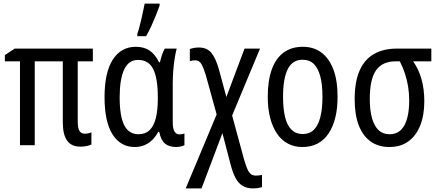

<svg xmlns="http://www.w3.org/2000/svg" viewBox="-20 -807 2437 1067"><path d="M451 -64Q461 -64 470.5 -66Q480 -68 488 -72V-4Q478 1 462 4.5Q446 8 426 8Q377 8 353 -25.5Q329 -59 329 -127V-466H173V0H91V-466H7V-501L62 -537H496V-466H412V-130Q412 -94 422 -79Q432 -64 451 -64Z M750 -61Q787 -61 810.5 -83Q834 -105 845.5 -149Q857 -193 857 -257V-267Q857 -372 831.5 -423Q806 -474 747 -474Q695 -474 670 -420.5Q645 -367 645 -266Q645 -161 670.5 -111Q696 -61 750 -61ZM729 10Q650 10 605.5 -60Q561 -130 561 -267Q561 -405 607 -476Q653 -547 735 -547Q781 -547 812 -525.5Q843 -504 864 -461H869Q873 -480 880 -501Q887 -522 896 -537H962Q956 -515 951 -484Q946 -453 943 -416.5Q940 -380 940 -342V-126Q940 -92 950 -76Q960 -60 977 -60Q984 -60 992 -61.5Q1000 -63 1005 -65V0Q1002 2 994 4.5Q986 7 977 8.5Q968 10 960 10Q920 10 897 -9Q874 -28 865 -74H859Q846 -49 827 -30Q808 -11 783.5 -0.5Q759 10 729 10ZM743 -619Q748 -632 754 -654.5Q760 -677 766 -702.5Q772 -728 776.5 -751Q781 -774 784 -787H867V-776Q859 -753 847 -723Q835 -693 821 -662.5Q807 -632 792 -606H743Z M1085 -543Q1130 -543 1154.5 -513.5Q1179 -484 1197 -420L1238 -268L1339 -537H1425L1270 -165L1336 78Q1346 112 1354.5 132Q1363 152 1374.5 160.5Q1386 169 1403 169Q1413 169 1421 167.5Q1429 166 1436 165V233Q1426 236 1413.5 238Q1401 240 1385 240Q1353 240 1329.5 226.5Q1306 213 1290 184Q1274 155 1262 109L1216 -67L1100 240H1012L1184 -171L1123 -392Q1111 -431 1099 -451.5Q1087 -472 1065 -472Q1057 -472 1049 -470.5Q1041 -469 1035 -467V-535Q1044 -538 1057 -540.5Q1070 -543 1085 -543Z M1856 -269Q1856 -205 1843.5 -154Q1831 -103 1806.5 -66Q1782 -29 1745.5 -9.5Q1709 10 1660 10Q1615 10 1579 -9.5Q1543 -29 1518.5 -65.5Q1494 -102 1481 -153.5Q1468 -205 1468 -269Q1468 -358 1490 -420Q1512 -482 1555.5 -514.5Q1599 -547 1663 -547Q1723 -547 1766 -515Q1809 -483 1832.5 -421.5Q1856 -360 1856 -269ZM1553 -269Q1553 -202 1564.5 -155.5Q1576 -109 1600.5 -85.5Q1625 -62 1662 -62Q1700 -62 1724 -85.5Q1748 -109 1760 -155.5Q1772 -202 1772 -269Q1772 -337 1760 -382.5Q1748 -428 1724 -451.5Q1700 -475 1662 -475Q1605 -475 1579 -422.5Q1553 -370 1553 -269Z M2338 -244Q2338 -166 2315 -109Q2292 -52 2249 -21Q2206 10 2143 10Q2083 10 2039.5 -21Q1996 -52 1973.5 -111Q1951 -170 1951 -255Q1951 -352 1978 -414Q2005 -476 2057.5 -506.5Q2110 -537 2187 -537H2377V-466H2276Q2306 -424 2322 -368.5Q2338 -313 2338 -244ZM2035 -257Q2035 -194 2047.5 -150Q2060 -106 2084 -83.5Q2108 -61 2145 -61Q2200 -61 2227 -110Q2254 -159 2254 -249Q2254 -289 2248 -326Q2242 -363 2230.5 -398Q2219 -433 2202 -466H2177Q2105 -466 2070 -416.5Q2035 -367 2035 -257Z"/></svg>

Font: Noto Sans Display Condensed
Style: Regular
Weight: 400
Width: 3
Designer: Monotype Design Team
Foundry: Monotype Imaging Inc.
Version: Version 2.003